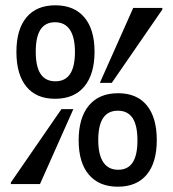

<svg xmlns="http://www.w3.org/2000/svg" viewBox="-20 -690 654 725"><path d="M188 -317Q117 -317 79.5 -363Q42 -409 42 -494Q42 -579 80 -624.5Q118 -670 189 -670Q260 -670 298.5 -624.5Q337 -579 337 -495Q337 -410 298.5 -363.5Q260 -317 188 -317ZM593 -654 402 -377H357L483 -660H593ZM263 -494Q263 -549 244 -577.5Q225 -606 188 -606Q151 -606 133 -578.5Q115 -551 115 -495Q115 -438 133.5 -410.5Q152 -383 189 -383Q226 -383 244.5 -410.5Q263 -438 263 -494ZM425 15Q354 15 315.5 -30.5Q277 -76 277 -160Q277 -245 315.5 -291.5Q354 -338 426 -338Q497 -338 534.5 -292Q572 -246 572 -161Q572 -76 534 -30.5Q496 15 425 15ZM351 -161Q351 -106 370 -77.5Q389 -49 426 -49Q463 -49 481 -76.5Q499 -104 499 -160Q499 -217 480.5 -244.5Q462 -272 425 -272Q388 -272 369.5 -244.5Q351 -217 351 -161ZM21 -1 212 -278H257L131 5H21Z"/></svg>

Font: Intel One Mono Medium
Style: Regular
Weight: 500
Monospace: yes
Designer: Fred Shallcrass
Foundry: Frere-Jones Type LLC
Version: Version 1.400;hotconv 1.1.0;makeotfexe 2.6.0;FJTRelease1.4